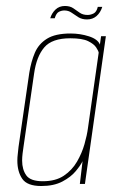

<svg xmlns="http://www.w3.org/2000/svg" viewBox="-20 -615 407 642"><path d="M118 7Q71 7 54.5 -17Q38 -41 38 -78Q38 -89 39.5 -100.5Q41 -112 42 -124L78 -372Q84 -409 96.5 -438.5Q109 -468 137 -485.5Q165 -503 216 -503Q248 -503 277.5 -493.5Q307 -484 314 -466L318 -494H334L264 0H247L256 -76Q250 -63 233.5 -43Q217 -23 188.5 -8Q160 7 118 7ZM123 -9Q166 -9 193.5 -27.5Q221 -46 237.5 -74.5Q254 -103 262.5 -133Q271 -163 274 -186L310 -439Q309 -445 301.5 -456.5Q294 -468 274.5 -477.5Q255 -487 215 -487Q154 -487 128 -456.5Q102 -426 94 -369L59 -127Q57 -114 55.5 -101.5Q54 -89 54 -78Q54 -48 68 -28.5Q82 -9 123 -9ZM271 -550Q254 -550 242 -557.5Q230 -565 219.5 -572.5Q209 -580 195 -580Q186 -580 177 -575.5Q168 -571 163 -554H148Q153 -571 165.5 -583Q178 -595 197 -595Q214 -595 225 -587.5Q236 -580 246.5 -572.5Q257 -565 273 -565Q283 -565 293 -570Q303 -575 307 -592H322Q316 -573 303 -561.5Q290 -550 271 -550Z"/></svg>

Font: Alumni Sans Pinstripe
Style: Italic
Weight: 400
Italic angle: -8°
Designer: Robert E. Leuschke
Foundry: Robert E. Leuschke
Version: Version 1.010; ttfautohint (v1.8.4.7-5d5b)